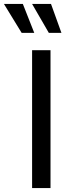

<svg xmlns="http://www.w3.org/2000/svg" viewBox="-86 -955 354 975"><path d="M77 0V-700H170.5V0ZM226 -788H162L77 -935H173ZM88 -788H24L-66 -935H30Z"/></svg>

Font: Cabin
Style: Regular
Weight: 400
Width: 4
Designer: Pablo Impallari
Foundry: Pablo Impallari. http://www.impallari.com Igino Marini. http://www.ikern.com
Version: Version 3.001